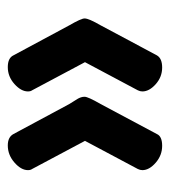

<svg xmlns="http://www.w3.org/2000/svg" viewBox="9 -530 446 505"><g transform="rotate(90 232.5 -277.0)"><path d="M143 -277 217 -138Q220 -134 220 -127Q220 -109 200.5 -91.5Q181 -74 156 -74Q132 -74 125 -89L46 -236Q28 -267 28 -276Q28 -287 46 -318L125 -466Q133 -480 157 -480Q182 -480 201 -463Q220 -446 220 -428Q220 -422 217 -416ZM350 -277 424 -138Q427 -134 427 -127Q427 -109 407 -91.5Q387 -74 362 -74Q340 -74 332 -89L253 -236Q250 -241 245.5 -248Q241 -255 239 -258.5Q237 -262 235.5 -266.5Q234 -271 234 -276Q234 -285 253 -318L332 -466Q338 -480 363 -480Q388 -480 407.5 -463Q427 -446 427 -428Q427 -422 424 -416Z"/></g></svg>

Font: AkaAcidDosis
Style: SemiBold
Weight: 600
Designer: Edgar Tolentino, Pablo Impallari, Igino Marini, Cyberella
Foundry: Edgar Tolentino, Pablo Impallari, Igino Marini, Cyberella
Version: Version 1.007